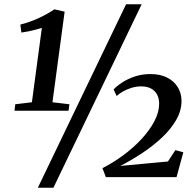

<svg xmlns="http://www.w3.org/2000/svg" viewBox="-20 -835 922 906"><path d="M52 -343 130.5 -352.5 177.5 -703.5Q167 -700 150.2 -695.5Q133.5 -691 115.2 -687.2Q97 -683.5 81 -681.5L76 -719Q96.5 -724 119 -732Q141.5 -740 163.2 -750Q185 -760 204 -770.8Q223 -781.5 236.5 -791L285 -780L227.5 -352.5L307.5 -343L303.5 -312.5H48.5ZM575 -815H648.5L232 51H158.5ZM479.5 1 463.5 -41.5Q514.5 -67.5 562.5 -103Q610.5 -138.5 648.5 -179.8Q686.5 -221 708.8 -263.5Q731 -306 731 -346Q730.5 -385 708 -406.2Q685.5 -427.5 646 -427.5Q623.5 -427.5 601.5 -420.8Q579.5 -414 561 -403.8Q542.5 -393.5 530.5 -382L516 -413Q531.5 -429.5 556.8 -446Q582 -462.5 615.8 -474Q649.5 -485.5 690 -485.5Q736 -485.5 768.5 -469Q801 -452.5 818.5 -424.2Q836 -396 836.5 -360.5Q837 -313.5 811.5 -269.2Q786 -225 743.5 -185.2Q701 -145.5 649.8 -111.8Q598.5 -78 547.5 -52L772.5 -73L807.5 -126.5L845 -116.5L813 1Z"/></svg>

Font: Merriweather 72pt SemiBold
Style: Italic
Weight: 600
Italic angle: -7.8°
Version: Version 2.101